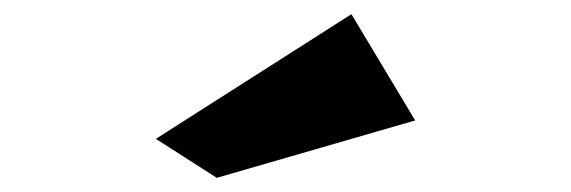

<svg xmlns="http://www.w3.org/2000/svg" viewBox="-20 -817 806 271"><path d="M286 -566 200 -621 476 -797 566 -647Z"/></svg>

Font: Panamera Black
Style: Regular
Weight: 900
Designer: Bastien Sozeau
Foundry: NBR — Bastien Sozeau
Version: Version 3.002; ttfautohint (v1.8.4.7-5d5b);gftools[0.9.33]